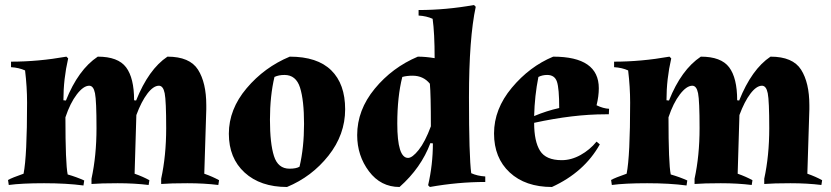

<svg xmlns="http://www.w3.org/2000/svg" viewBox="-20 -731 3315 766"><path d="M88 -322Q88 -384 80 -450Q56 -461 24 -463V-485Q132 -485 245 -505L252 -498Q233 -416 233 -331L243 -330Q292 -453 370 -505Q451 -505 483 -462.5Q515 -420 515 -331L523 -330Q573 -455 648 -505Q737 -505 770 -453Q803 -401 803 -311Q803 -303 803 -295L795 -38Q829 -26 854 -12L851 7Q795 0 727.5 0Q660 0 623 3V-18Q643 -110 643 -219.5Q643 -329 637 -359Q631 -389 614 -389Q592 -389 568 -357.5Q544 -326 524 -272L517 -38Q551 -26 576 -12L573 7Q517 0 449.5 0Q382 0 345 3V-18Q365 -110 365 -219.5Q365 -329 359 -359Q353 -389 336 -389Q313 -389 286.5 -354.5Q260 -320 241 -263Q241 -78 250 -35Q285 -25 316 -11L313 9Q246 0 156 0Q66 0 15 7L12 -13Q28 -22 74 -38Q88 -108 88 -322Z M1136 -505Q1246 -505 1301.5 -450.5Q1357 -396 1357 -295Q1357 -194 1290.5 -110Q1224 -26 1125 15Q1019 15 956 -42.5Q893 -100 893 -197.5Q893 -295 964 -379Q1035 -463 1136 -505ZM1115 -432Q1092 -432 1075 -424Q1057 -348 1057 -253.5Q1057 -159 1073 -108.5Q1089 -58 1135 -58Q1162 -58 1175 -66Q1193 -142 1193 -236.5Q1193 -331 1177 -381.5Q1161 -432 1115 -432Z M1878 -704Q1851 -578 1851 -342.5Q1851 -107 1860 -40Q1884 -29 1916 -27V-5Q1807 -5 1695 15L1688 8Q1707 -74 1707 -159L1697 -160Q1660 -61 1574 15Q1499 15 1452 -47.5Q1405 -110 1405 -192Q1405 -292 1475 -377Q1545 -462 1647 -505Q1678 -505 1714 -499Q1714 -599 1706 -656Q1682 -667 1650 -669V-691Q1759 -691 1871 -711ZM1565 -238Q1565 -101 1608 -101Q1625 -101 1650.5 -133Q1676 -165 1699 -227Q1699 -354 1695 -397Q1669 -429 1626 -429Q1603 -429 1585 -424Q1565 -345 1565 -238Z M2221 -92Q2259 -92 2296 -112.5Q2333 -133 2360 -166L2373 -155Q2311 -44 2182 15Q2076 15 2013.5 -43Q1951 -101 1951 -198.5Q1951 -296 2022 -381Q2093 -466 2187 -505Q2369 -505 2369 -379Q2369 -347 2360 -311Q2387 -298 2410 -297L2409 -275Q2402 -275 2395 -275Q2267 -275 2111 -241Q2111 -167 2134.5 -129.5Q2158 -92 2221 -92ZM2163 -432Q2144 -432 2128 -424Q2113 -349 2111 -268Q2161 -289 2211 -300Q2211 -378 2202 -405Q2193 -432 2163 -432Z M2494 -322Q2494 -384 2486 -450Q2462 -461 2430 -463V-485Q2538 -485 2651 -505L2658 -498Q2639 -416 2639 -331L2649 -330Q2698 -453 2776 -505Q2857 -505 2889 -462.5Q2921 -420 2921 -331L2929 -330Q2979 -455 3054 -505Q3143 -505 3176 -453Q3209 -401 3209 -311Q3209 -303 3209 -295L3201 -38Q3235 -26 3260 -12L3257 7Q3201 0 3133.5 0Q3066 0 3029 3V-18Q3049 -110 3049 -219.5Q3049 -329 3043 -359Q3037 -389 3020 -389Q2998 -389 2974 -357.5Q2950 -326 2930 -272L2923 -38Q2957 -26 2982 -12L2979 7Q2923 0 2855.5 0Q2788 0 2751 3V-18Q2771 -110 2771 -219.5Q2771 -329 2765 -359Q2759 -389 2742 -389Q2719 -389 2692.5 -354.5Q2666 -320 2647 -263Q2647 -78 2656 -35Q2691 -25 2722 -11L2719 9Q2652 0 2562 0Q2472 0 2421 7L2418 -13Q2434 -22 2480 -38Q2494 -108 2494 -322Z"/></svg>

Font: Almendra
Style: Bold
Weight: 700
Designer: Ana Sanfelippo
Foundry: Ana Sanfelippo
Version: Version 1.004